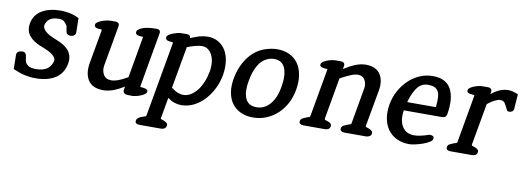

<svg xmlns="http://www.w3.org/2000/svg" viewBox="-56 -824 3659 1346"><g transform="rotate(10 1773.0 -151.0)"><path d="M193 1Q156 1 117.5 -7.5Q79 -16 34 -36L32 -140Q35 -157 47.5 -162.5Q60 -168 74 -168Q96 -168 101 -146L108 -105Q113 -88 131 -75.5Q149 -63 185 -63Q241 -63 269 -86Q297 -109 303 -144Q306 -161 283 -181.5Q260 -202 198 -225Q137 -248 109 -284Q81 -320 90 -371Q101 -433 154 -465Q207 -497 288 -497Q319 -497 351.5 -490.5Q384 -484 419 -467L421 -362Q419 -348 408.5 -341.5Q398 -335 385 -335Q373 -335 364 -340.5Q355 -346 353 -357L346 -397Q335 -417 322.5 -427.5Q310 -438 285 -438Q240 -438 218.5 -420.5Q197 -403 192 -377Q188 -357 211 -334.5Q234 -312 295 -289Q421 -242 403 -141Q390 -69 335.5 -34Q281 1 193 1Z M884 5 850 4Q833 3 825 -5.5Q817 -14 820 -31L823 -51Q743 1 677 1Q600 1 569 -46.5Q538 -94 551 -170L594 -411Q595 -417 589 -416.5Q583 -416 577 -417Q563 -417 554 -421Q548 -423 543.5 -428.5Q539 -434 541 -444Q542 -452 553.5 -460Q565 -468 580.5 -474Q596 -480 614.5 -484Q633 -488 649 -488H678Q692 -488 700 -480.5Q708 -473 705 -458L654 -170Q648 -134 664.5 -105.5Q681 -77 720 -77Q741 -77 769.5 -87Q798 -97 836 -120L887 -411Q888 -417 882 -416.5Q876 -416 870 -417Q856 -417 847 -421Q841 -423 836.5 -428.5Q832 -434 834 -444Q836 -459 869.5 -473.5Q903 -488 971 -488Q1003 -488 997 -458L929 -72Q928 -66 934 -66Q940 -66 947 -65Q952 -64 957.5 -63.5Q963 -63 968 -61Q973 -59 979 -54.5Q985 -50 983 -40Q981 -31 969 -22.5Q957 -14 941 -8Q925 -2 909 1.5Q893 5 884 5Z M1213 -464Q1246 -479 1276 -487.5Q1306 -496 1334 -496Q1380 -496 1413 -475.5Q1446 -455 1465 -421.5Q1484 -388 1489 -343.5Q1494 -299 1486 -251Q1477 -198 1453.5 -151Q1430 -104 1397 -68.5Q1364 -33 1322 -12Q1280 9 1233 9Q1209 9 1185 1Q1161 -7 1136 -25L1110 122Q1108 129 1115 131Q1122 133 1129 136Q1134 138 1139 140.5Q1144 143 1149 146Q1154 149 1158 155Q1162 161 1160 169Q1157 183 1147 189.5Q1137 196 1123 196H967Q955 196 946 190Q937 184 940 169Q942 158 951 151.5Q960 145 971 140Q974 139 977 138Q980 137 983 136Q991 133 998 131Q1005 129 1007 122L1101 -410Q1102 -415 1095.5 -415Q1089 -415 1083 -416Q1078 -417 1072 -417.5Q1066 -418 1061 -420Q1055 -423 1050.5 -428.5Q1046 -434 1048 -443Q1049 -452 1060.5 -460Q1072 -468 1087.5 -474Q1103 -480 1119 -484Q1135 -488 1146 -488H1185Q1213 -488 1213 -464ZM1307 -424Q1287 -424 1260.5 -417Q1234 -410 1202 -398L1149 -100Q1175 -80 1196 -72Q1217 -64 1234 -64Q1261 -64 1286 -78.5Q1311 -93 1331.5 -118.5Q1352 -144 1367 -179.5Q1382 -215 1390 -257Q1396 -292 1393 -322.5Q1390 -353 1378.5 -375.5Q1367 -398 1349 -411Q1331 -424 1307 -424Z M1743 7Q1693 7 1655 -11Q1617 -29 1593.5 -61Q1570 -93 1562 -138.5Q1554 -184 1564 -238Q1579 -324 1625 -388Q1671 -452 1740 -477Q1788 -494 1831 -494Q1879 -494 1917 -476Q1955 -458 1978.5 -425Q2002 -392 2010.5 -344.5Q2019 -297 2009 -238Q2000 -185 1976.5 -140Q1953 -95 1918 -62.5Q1883 -30 1838.5 -11.5Q1794 7 1743 7ZM1820 -423Q1794 -423 1769 -411Q1731 -394 1706 -349Q1681 -304 1670 -238Q1656 -163 1676 -115.5Q1696 -68 1756 -68Q1811 -68 1850 -112Q1889 -156 1903 -234Q1919 -323 1898.5 -373Q1878 -423 1820 -423Z M2548 0H2392Q2380 0 2371 -6Q2362 -12 2364 -26Q2367 -41 2381 -47.5Q2395 -54 2408 -59Q2416 -62 2423.5 -64Q2431 -66 2432 -72L2477 -328Q2483 -361 2468 -388.5Q2453 -416 2418 -416Q2396 -416 2366 -403.5Q2336 -391 2294 -368L2242 -73Q2241 -66 2247.5 -64Q2254 -62 2261 -59Q2273 -56 2282 -49Q2287 -46 2290.5 -40.5Q2294 -35 2292 -26Q2290 -12 2279.5 -6Q2269 0 2256 0H2100Q2088 0 2079 -6Q2070 -12 2072 -26Q2075 -41 2089 -47.5Q2103 -54 2115 -59Q2123 -62 2130.5 -64Q2138 -66 2139 -72L2199 -412Q2201 -418 2194.5 -418Q2188 -418 2182 -419Q2176 -420 2170.5 -420.5Q2165 -421 2160 -423Q2154 -425 2149 -429.5Q2144 -434 2146 -444Q2147 -453 2158.5 -461Q2170 -469 2185 -475Q2200 -481 2216.5 -484.5Q2233 -488 2245 -488H2283Q2297 -488 2305 -480.5Q2313 -473 2310 -458L2306 -437Q2348 -464 2386 -479.5Q2424 -495 2461 -495Q2498 -495 2524 -482.5Q2550 -470 2564.5 -447.5Q2579 -425 2583 -394.5Q2587 -364 2580 -328L2534 -73Q2533 -66 2540 -64Q2547 -62 2554 -59Q2566 -56 2574 -49Q2579 -46 2583 -40.5Q2587 -35 2585 -26Q2583 -12 2571.5 -6Q2560 0 2548 0Z M3049 -226H2777Q2766 -152 2793.5 -109Q2821 -66 2878 -66Q2898 -66 2924 -71.5Q2950 -77 2985 -89Q2998 -89 3008 -84.5Q3018 -80 3016 -65Q3014 -52 2994 -40Q2974 -28 2948 -19Q2922 -10 2896 -4.5Q2870 1 2856 1Q2804 1 2765 -18Q2726 -37 2702 -70.5Q2678 -104 2670 -149.5Q2662 -195 2671 -249Q2680 -301 2704.5 -346.5Q2729 -392 2764 -425.5Q2799 -459 2843 -478.5Q2887 -498 2937 -498Q3032 -498 3067 -432Q3102 -366 3082 -252Q3077 -226 3049 -226ZM2915 -432Q2870 -432 2841.5 -397.5Q2813 -363 2792 -293Q2791 -288 2792 -287.5Q2793 -287 2798 -287H2988Q2993 -287 2994 -287.5Q2995 -288 2995 -293Q3004 -372 2985.5 -402Q2967 -432 2915 -432Z M3506 -345Q3496 -344 3492 -348.5Q3488 -353 3486 -358Q3485 -360 3484.5 -362.5Q3484 -365 3482 -367Q3481 -369 3480 -371.5Q3479 -374 3477 -377L3462 -403Q3450 -415 3432 -415Q3399 -415 3342 -370L3289 -73Q3288 -66 3294.5 -64Q3301 -62 3308 -59Q3320 -56 3329 -49Q3334 -46 3337.5 -40.5Q3341 -35 3339 -26Q3337 -12 3326.5 -6Q3316 0 3303 0H3147Q3135 0 3126 -6Q3117 -12 3119 -26Q3122 -41 3136 -47.5Q3150 -54 3162 -59Q3170 -62 3177.5 -64Q3185 -66 3186 -72L3246 -412Q3247 -418 3241 -417.5Q3235 -417 3229 -419Q3216 -419 3207 -422Q3201 -424 3196 -429Q3191 -434 3193 -444Q3194 -453 3205.5 -461Q3217 -469 3232 -475Q3247 -481 3263.5 -484.5Q3280 -488 3292 -488H3330Q3344 -488 3352 -480.5Q3360 -473 3357 -458L3355 -443Q3414 -493 3476 -493Q3502 -493 3545 -476L3538 -374V-370Q3535 -355 3525 -350Q3515 -345 3506 -345Z"/></g></svg>

Font: Jura
Style: Bold Italic
Weight: 700
Designer: Ed Merritt
Foundry: Ten by Twenty
Version: Version 1.007